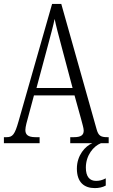

<svg xmlns="http://www.w3.org/2000/svg" viewBox="-20 -734 577 984"><path d="M0 0H183V-31H162C122 -31 110 -45 110 -68C110 -84 119 -116 125 -137L154 -245H362L395 -126C401 -103 409 -77 409 -65C409 -43 397 -31 359 -31H340V0H453C418 14 374 61 374 130C374 201 412 230 466 230C486 230 506 226 522 217V180C503 190 489 193 472 193C440 193 420 172 420 125C420 62 459 15 497 0H537V-31H529C496 -31 484 -39 475 -72L294 -714H247L75 -112C56 -45 45 -31 14 -31H0ZM167 -283 225 -499C239 -552 253 -602 260 -637C267 -602 280 -554 298 -486L352 -283Z"/></svg>

Font: Noto Serif Hebrew ExtraCondensed Light
Style: Regular
Weight: 300
Width: 2
Designer: Monotype Design Team
Foundry: Monotype Imaging Inc.
Version: Version 2.004